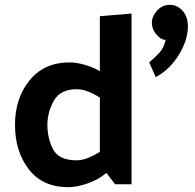

<svg xmlns="http://www.w3.org/2000/svg" viewBox="-20 -762 807 794"><path d="M682 -742Q713 -742 735 -717.5Q757 -693 757 -653Q757 -597 720 -536Q683 -475 624 -443L597 -504Q623 -526 640.5 -545.5Q658 -565 665 -597Q646 -597 627 -619Q608 -641 608 -668Q608 -694 629.5 -718Q651 -742 682 -742ZM297 -393Q229 -393 202.5 -345Q176 -297 176 -246Q176 -189 200 -144Q224 -99 297 -99Q320 -99 345.5 -109.5Q371 -120 393 -134V-358Q371 -373 345.5 -383Q320 -393 297 -393ZM524 -706V0H456L420 -47Q387 -19 342.5 -3.5Q298 12 262 12Q156 12 99 -62Q42 -136 42 -246Q42 -356 102.5 -430Q163 -504 268 -504Q295 -504 329 -494.5Q363 -485 393 -468V-695Z"/></svg>

Font: Palanquin Dark
Style: Regular
Weight: 400
Designer: Pria Ravichandran
Version: Version 1.001